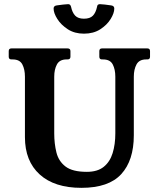

<svg xmlns="http://www.w3.org/2000/svg" viewBox="-20 -893 751 924"><path d="M689 -660Q702 -660 702 -647V-620Q702 -607 689 -607H683Q650 -607 637 -583Q624 -559 624 -524V-242Q624 -121 563.5 -55Q503 11 372 11Q242 11 171 -53.5Q100 -118 100 -233V-524Q100 -559 87.5 -583Q75 -607 41 -607H35Q22 -607 22 -620V-647Q22 -660 35 -660H305Q319 -660 319 -647V-620Q319 -607 305 -607H300Q267 -607 254 -583Q241 -559 241 -524V-251Q241 -202 251.5 -159.5Q262 -117 295.5 -91.5Q329 -66 398 -66Q449 -66 479 -90Q509 -114 522 -156Q535 -198 535 -251V-524Q535 -559 522.5 -583Q510 -607 476 -607H471Q458 -607 458 -620V-647Q458 -660 471 -660ZM308 -873Q319 -873 322 -860Q328 -832 342 -817.5Q356 -803 384 -803Q413 -803 427 -817.5Q441 -832 447 -860Q448 -873 461 -873Q468 -873 485 -871Q502 -869 515 -867Q530 -865 530 -852Q530 -830 512.5 -801.5Q495 -773 462.5 -752Q430 -731 384 -731Q339 -731 306.5 -752Q274 -773 256 -801.5Q238 -830 238 -852Q238 -865 253 -867Q267 -869 284 -871Q301 -873 308 -873Z"/></svg>

Font: Young Serif
Style: Regular
Weight: 400
Designer: Bastien Sozeau
Foundry: NBR — Bastien Sozeau
Version: Version 3.004; ttfautohint (v1.8.4.7-5d5b);gftools[0.9.33]